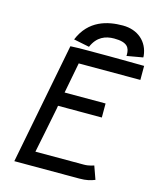

<svg xmlns="http://www.w3.org/2000/svg" viewBox="-119 -884 795 968"><g transform="rotate(15 278.5 -400.0)"><path d="M376 -726.1C446.8 -726.1 458.5 -699.2 458.5 -664.1C458.5 -662.1 458.5 -659.7 458 -657.2L542 -671.9V-679.7C534.7 -752.9 479.5 -800.8 401.4 -800.8C322.3 -800.8 226.6 -779.3 181.6 -669.4L263.7 -652.8C288.1 -710 330.6 -726.1 376 -726.1ZM172.4 -631.3 49.3 1.5H388.2C425.3 1.5 446.8 -4.4 468.8 -13.2L444.3 -82C444.3 -82 420.4 -72.3 393.1 -72.3H139.6C147 -109.9 168.5 -211.4 187.5 -310.5L189.9 -325.2H418.5V-398.4H204.6L235.4 -558.6H557.1V-631.8H549.3C513.2 -631.8 446.8 -633.3 374 -633.3H320.3H272.5C234.4 -633.3 200.2 -633.3 172.4 -631.3Z"/></g></svg>

Font: Fantasque Sans Mono
Style: RegItalic
Weight: 400
Italic angle: -11°
Monospace: yes
Designer: Jany Belluz
Version: Version 1.6.3